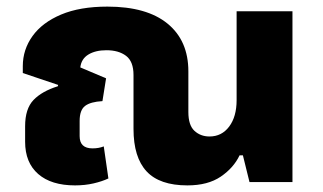

<svg xmlns="http://www.w3.org/2000/svg" viewBox="-20 -551 978 581"><path d="M207 10Q135 10 95.5 -24.5Q56 -59 56 -122V-169Q56 -222 81.5 -248.5Q107 -275 155 -290L156 -294L49 -330V-351Q49 -401 78.5 -442Q108 -483 165 -507Q222 -531 305 -531Q424 -531 487 -479.5Q550 -428 550 -335V-212Q550 -172 568.5 -155Q587 -138 614 -138Q651 -138 673.5 -168Q696 -198 696 -248V-517H865V0H735L715 -81H705Q687 -43 648 -16.5Q609 10 547 10Q463 10 423.5 -32.5Q384 -75 384 -161V-324Q384 -365 361.5 -382Q339 -399 302 -399Q269 -399 247.5 -386Q226 -373 223 -347L301 -314L290 -245Q254 -243 237.5 -230.5Q221 -218 221 -185V-139Q221 -102 260 -102Q279 -102 294 -108L308 -11Q289 -2 263 4Q237 10 207 10Z"/></svg>

Font: Noto Sans Thai UI ExtBd
Style: Regular
Weight: 800
Designer: Monotype Design Team
Foundry: Monotype Imaging Inc.
Version: Version 2.000